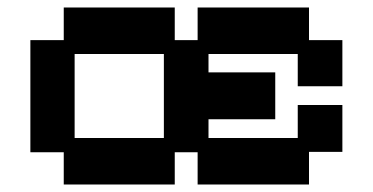

<svg xmlns="http://www.w3.org/2000/svg" viewBox="-20 -481 994 512"><path d="M150 11V-75H61V-374H150V-461H446V-374H507V-461H804V-374H893V-251H774V-337H536V-288H714V-163H536V-113H774V-201H893V-76H804V11H507V-75H446V11ZM179 -113H417V-337H179Z"/></svg>

Font: Pixelify Sans SemiBold
Style: Regular
Weight: 600
Designer: Stefie Justprince
Foundry: Typecalism Foundryline
Version: Version 1.000